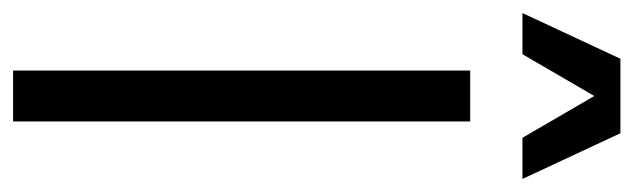

<svg xmlns="http://www.w3.org/2000/svg" viewBox="-361 -612 970 294"><g transform="rotate(90 124.0 -465.0)"><path d="M85 -700H163V0H85ZM67 -930H181L251 -780H188L124 -890L60 -780H-3Z"/></g></svg>

Font: Uncut Sans Variable
Style: Regular
Weight: 400
Designer: Kasper Nordkvist
Foundry: UNCUT.wtf
Version: Version 1.303;Glyphs 3.1.2 (3151)